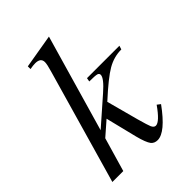

<svg xmlns="http://www.w3.org/2000/svg" viewBox="-206 -793 904 904"><g transform="rotate(-45 245.5 -341.5)"><path d="M490.7 -430.2 484.9 -411.6Q436 -411.6 391.8 -386.2Q347.7 -360.8 263.7 -283.7L306.6 -124Q321.3 -71.3 327.1 -58.1Q334.5 -42.5 346.2 -42.5Q371.1 -42.5 418.5 -109.9L435.1 -97.2Q356 11.7 304.2 11.7Q282.7 11.7 271 -2.9Q257.3 -21 244.1 -72.3L205.1 -230L135.7 -169.4L86.4 0H13.7L177.7 -572.3Q188.5 -608.9 188.5 -623.5Q188.5 -652.3 151.9 -652.3Q137.2 -652.3 117.2 -648.4V-666.5L286.6 -695.3L147 -211.4L278.8 -327.1Q332 -373.5 332 -395.5Q332 -404.8 322.3 -408.2Q310.5 -411.6 271.5 -411.6L274.9 -430.2Z"/></g></svg>

Font: Dai Banna SIL Light
Style: Oblique
Weight: 400
Italic angle: -11°
Designer: Victor Gaultney
Foundry: SIL International
Version: Version 2.000